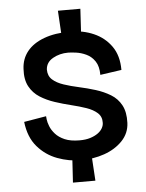

<svg xmlns="http://www.w3.org/2000/svg" viewBox="-55 -716 661 869"><g transform="rotate(-5 276.0 -281.5)"><path d="M285 11Q232 11 179.5 -8.5Q127 -28 90 -71Q53 -114 45 -184L146 -201Q146 -199 147.5 -186Q149 -173 156 -155Q163 -137 178.5 -119.5Q194 -102 220.5 -90.5Q247 -79 288 -79Q316 -79 336.5 -85.5Q357 -92 371 -102Q385 -112 392 -124.5Q399 -137 399 -149Q400 -177 381 -194Q362 -211 331.5 -221.5Q301 -232 264 -241Q227 -250 190.5 -262Q154 -274 124 -293Q94 -312 77 -343.5Q60 -375 63 -423Q65 -469 92 -502.5Q119 -536 169 -554.5Q219 -573 288 -573Q346 -573 395 -551.5Q444 -530 474 -487.5Q504 -445 504 -380L407 -366Q407 -405 391.5 -428Q376 -451 352.5 -462Q329 -473 306 -476Q283 -479 270 -479Q232 -479 201 -461.5Q170 -444 168 -411Q168 -382 187 -365Q206 -348 237.5 -337.5Q269 -327 306 -319Q343 -311 380 -299.5Q417 -288 447.5 -269.5Q478 -251 495 -219.5Q512 -188 510 -139Q508 -92 475.5 -58Q443 -24 393 -6.5Q343 11 285 11ZM241 109 248 -4H336L343 109ZM248 -552 241 -672H343L336 -552Z"/></g></svg>

Font: Darker Grotesque Light
Style: Bold
Weight: 700
Version: Version 1.000;gftools[0.9.28]